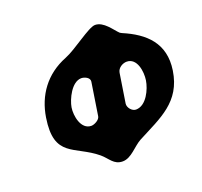

<svg xmlns="http://www.w3.org/2000/svg" viewBox="-123 -847 1037 987"><g transform="rotate(-20 395.5 -353.0)"><path d="M93 -346C60 -136 180 -158 290 -67C325 -38 338 1 387 1C435 1 470 -51 511 -73C644 -143 763 -186 788 -350C810 -495 724 -571 609 -620C606 -621 598 -626 597 -627C573 -650 539 -707 492 -707C456 -707 354 -624 293 -600C176 -554 111 -460 93 -346ZM234 -350C241 -392 279 -474 332 -474C349 -474 378 -462 375 -440L347 -260C344 -241 314 -226 298 -226C241 -226 227 -306 234 -350ZM580 -474C637 -474 648 -396 641 -350C634 -304 599 -226 542 -226C520 -226 499 -252 502 -273L527 -433C531 -459 559 -474 580 -474Z"/></g></svg>

Font: Asimov Print
Style: Regular
Weight: 500
Designer: Google
Version: Version 2.000980: 2014